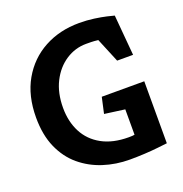

<svg xmlns="http://www.w3.org/2000/svg" viewBox="-126 -803 872 917"><g transform="rotate(-20 310.0 -344.0)"><path d="M380 4Q310 4 246.5 -16.5Q183 -37 133.5 -78.5Q84 -120 55.5 -184.5Q27 -249 27 -337Q27 -448 72.5 -527.5Q118 -607 196.5 -649.5Q275 -692 374 -692Q414 -692 449.5 -687Q485 -682 511 -676Q537 -670 547 -667L565 -461H484L433 -584Q424 -585 413 -586Q402 -587 372 -587Q316 -587 268.5 -556Q221 -525 192.5 -469Q164 -413 164 -337Q164 -267 192 -213Q220 -159 275.5 -128.5Q331 -98 411 -98Q422 -98 429.5 -98.5Q437 -99 441 -100V-229L338 -243L356 -324H572V-9Q554 -7 523 -3.5Q492 0 454.5 2Q417 4 380 4Z"/></g></svg>

Font: Kreon Light
Style: Regular
Weight: 300
Designer: Julia Petretta
Foundry: Julia Petretta and Eli Heuer
Version: Version 2.002